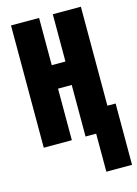

<svg xmlns="http://www.w3.org/2000/svg" viewBox="-137 -787 774 1083"><g transform="rotate(-15 250.0 -246.0)"><path d="M345 222V0H283V-301H203V0H39V-714H203V-438H283V-714H447V-136H495V222Z"/></g></svg>

Font: Noto Sans Mono ExtraCondensed Black
Style: Regular
Weight: 900
Width: 2
Designer: Monotype Design Team
Foundry: Monotype Imaging Inc.
Version: Version 2.014